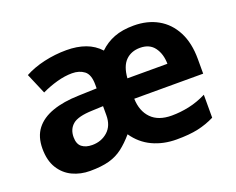

<svg xmlns="http://www.w3.org/2000/svg" viewBox="-95 -720 1097 893"><g transform="rotate(-20 453.5 -273.0)"><path d="M633.5 -556.4Q701.6 -556.4 752.8 -527.6Q804.1 -498.8 832.9 -443.3Q861.8 -387.8 861.8 -307.8V-235.5H520.6Q522.6 -173.7 557.6 -138Q592.5 -102.2 658.6 -102.2Q701.2 -102.2 744.4 -111.4Q787.6 -120.6 831.1 -142.3V-28.7Q791.1 -8.8 748 0.6Q704.9 10 642.1 10Q576.8 10 523.5 -14.8Q470.1 -39.7 434.9 -90.8Q405.2 -56.2 375.8 -33.7Q346.5 -11.3 308.5 -0.6Q270.4 10 213.6 10Q166.8 10 127.4 -8.5Q87.9 -27.1 63.9 -65.6Q39.9 -104.2 39.9 -163Q39.9 -221.9 68.8 -259.5Q97.8 -297.1 152.3 -316.4Q206.8 -335.7 283.3 -337.7L372.7 -340.7V-359.4Q372.7 -409.2 348.6 -427.6Q324.5 -445.9 288.7 -445.9Q253 -445.9 213.3 -434.9Q173.6 -423.8 136.9 -406.2L93.4 -508.2Q135.8 -531.2 190 -543.6Q244.3 -556 300.6 -556Q353.5 -556 394.6 -541Q435.7 -526 464.6 -494.4Q496.1 -525 536.9 -540.7Q577.7 -556.4 633.5 -556.4ZM318.3 -250.5Q247.4 -248.3 220.9 -225.8Q194.3 -203.3 194.3 -163.9Q194.3 -129.8 213.4 -114.9Q232.5 -100 264.2 -100Q309.5 -100 341 -128.1Q372.5 -156.1 372.5 -207.9V-252.8ZM626.4 -449Q582.4 -449 555 -421.7Q527.6 -394.4 523.2 -335.6H721.2Q720.6 -384.5 697 -416.7Q673.4 -449 626.4 -449Z"/></g></svg>

Font: Noto Sans Meetei Mayek
Style: Regular
Weight: 400
Designer: Monotype Design Team and Neelakash Kshetrimayum
Foundry: Monotype Imaging Inc.
Version: Version 2.002